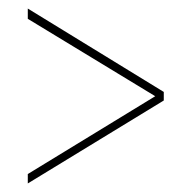

<svg xmlns="http://www.w3.org/2000/svg" viewBox="-20 -514 448 449"><path d="M363 -279 45 -85V-107L343 -289L45 -470V-494L363 -299Z"/></svg>

Font: Georama SemiCondensed Thin
Style: Regular
Weight: 100
Width: 4
Designer: Jean-Baptiste Levee
Foundry: Production Type
Version: Version 1.000